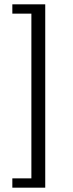

<svg xmlns="http://www.w3.org/2000/svg" viewBox="-20 -706 336 887"><path d="M37 161V118H125V-643H37V-686H189V161Z"/></svg>

Font: Chivo Medium ExtraLight
Style: Regular
Weight: 250
Version: Version 2.002